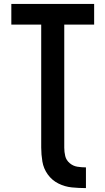

<svg xmlns="http://www.w3.org/2000/svg" viewBox="-20 -755 540 983"><path d="M420 208Q384 208 348 204.5Q312 201 279 184.5Q246 168 224.5 138Q203 108 197 72Q191 36 191 0V-629H38V-735H462V-629H309V1Q309 23 314 44Q319 65 336.5 80Q354 95 376 98.5Q398 102 420 102Z"/></svg>

Font: Iosevka SS01
Style: Bold
Weight: 700
Monospace: yes
Designer: Belleve Invis
Foundry: Belleve Invis
Version: 2.3.3; ttfautohint (v1.8.3)